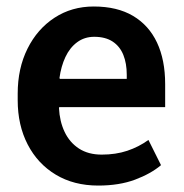

<svg xmlns="http://www.w3.org/2000/svg" viewBox="-20 -558 562 588"><path d="M280.8 10.3Q206.1 10.3 150.6 -23.2Q95.2 -56.6 64.7 -115.7Q34.2 -174.8 34.2 -251V-271.5Q34.2 -348.6 64.2 -408.9Q94.2 -469.2 147 -503.7Q199.7 -538.1 267.1 -538.1Q338.9 -538.1 387.5 -509.3Q436 -480.5 460.9 -427.5Q485.8 -374.5 485.8 -300.3V-230H161.6L160.6 -227.5Q162.6 -186 178 -153.8Q193.4 -121.6 221.9 -103Q250.5 -84.5 291.5 -84.5Q334.5 -84.5 369.6 -96.2Q404.8 -107.9 434.6 -129.4L473.1 -52.2Q441.9 -25.9 393.6 -7.8Q345.2 10.3 280.8 10.3ZM163.6 -316.4H368.2V-329.1Q368.2 -363.8 357.7 -389.9Q347.2 -416 325 -430.7Q302.7 -445.3 268.6 -445.3Q238.8 -445.3 216.3 -428.7Q193.8 -412.1 180.4 -383.5Q167 -355 162.1 -318.8Z"/></svg>

Font: Roboto Slab LO Medium
Style: Regular
Weight: 500
Designer: Google
Version: Version 2.000